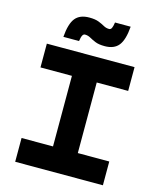

<svg xmlns="http://www.w3.org/2000/svg" viewBox="-147 -1153 1045 1256"><g transform="rotate(15 375.0 -524.5)"><path d="M78 0V-161H291V-639H78V-800H672V-639H459V-161H672V0ZM171 -871Q178 -961 208.5 -999Q239 -1037 303 -1037Q343 -1037 367 -1027.5Q391 -1018 408.5 -1008Q426 -998 446 -998Q457 -998 463 -1009.5Q469 -1021 473 -1049H579Q572 -959 541.5 -920.5Q511 -882 447 -882Q407 -882 383 -892Q359 -902 341.5 -912Q324 -922 304 -922Q294 -922 287.5 -910.5Q281 -899 277 -871Z"/></g></svg>

Font: Martian Mono SemiExpanded
Style: Bold
Weight: 700
Width: 6
Designer: Roman Shamin
Foundry: Evil Martians
Version: Version 1.000